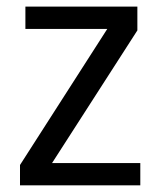

<svg xmlns="http://www.w3.org/2000/svg" viewBox="-20 -556 481 576"><path d="M400.9 0H40V-61L301.8 -469.2H56.2V-536.1H392.1V-464.8L136.2 -66.9H400.9Z"/></svg>

Font: Puppies Kittens
Style: Regular
Weight: 400
Foundry: Ascender Corporation and Peter Mawhorter
Version: Version 0.1